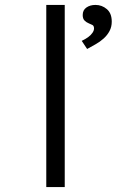

<svg xmlns="http://www.w3.org/2000/svg" viewBox="-20 -760 474 780"><path d="M168 0V-740H243V0ZM334 -561 312 -594Q327 -601 338 -609Q349 -617 355.5 -626.5Q362 -636 362 -644Q362 -655 355.5 -658.5Q349 -662 341 -665Q331 -669 323.5 -676.5Q316 -684 316 -699Q316 -719 331 -729.5Q346 -740 368 -740Q394 -740 414 -723Q434 -706 434 -672Q434 -651 425 -634Q416 -617 401 -603.5Q386 -590 368 -580Q350 -570 334 -561Z"/></svg>

Font: Lexend Peta Light
Style: Regular
Weight: 300
Version: Version 1.007